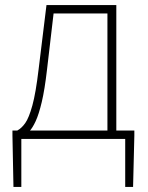

<svg xmlns="http://www.w3.org/2000/svg" viewBox="-20 -547 581 756"><path d="M64 0V189H33L29 -13V-33H509V-13L504 189H473V0ZM403 -12V-494H191L165 -272Q156 -194 144.5 -145.5Q133 -97 120.5 -70Q108 -43 96 -30.5Q84 -18 75 -11L48 -33Q65 -42 79.5 -62.5Q94 -83 107.5 -132Q121 -181 132 -274L163 -527H438V-12Z"/></svg>

Font: Noto Sans TC Thin
Style: Regular
Weight: 100
Designer: Ryoko NISHIZUKA 西塚涼子 (kana, bopomofo & ideographs); Paul D. Hunt (Latin, Greek & Cyrillic); Sandoll Communications 산돌커뮤니
Foundry: Adobe
Version: Version 2.004-H2;hotconv 1.0.118;makeotfexe 2.5.65603